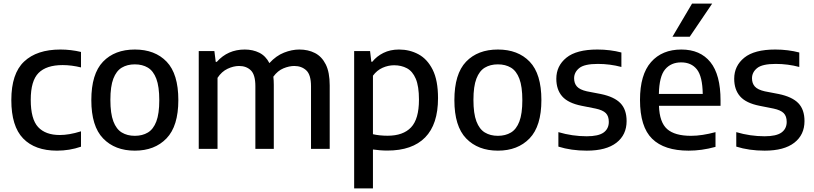

<svg xmlns="http://www.w3.org/2000/svg" viewBox="-20 -828 4526 1068"><path d="M297 10Q174.5 10 108.8 -57.8Q43 -125.5 43 -271.5Q43 -418.5 114 -485.5Q185 -552.5 316 -552.5Q345.5 -552.5 374.8 -549Q404 -545.5 430.5 -539V-453Q377.5 -466 328.5 -466Q238 -466 194.5 -422.2Q151 -378.5 151 -273Q151 -165.5 192 -121.2Q233 -77 312.5 -77Q338 -77 366.5 -81.8Q395 -86.5 430.5 -97.5V-12Q367 10 297 10Z M730 10Q619.5 10 553.8 -57.8Q488 -125.5 488 -271Q488 -417 553 -484.8Q618 -552.5 730 -552.5Q842 -552.5 907 -484.8Q972 -417 972 -271.5Q972 -126.5 906.2 -58.2Q840.5 10 730 10ZM730 -72.5Q772 -72.5 802.5 -90.8Q833 -109 849.5 -152.2Q866 -195.5 866 -270.5Q866 -346.5 849.5 -390Q833 -433.5 802.5 -451.8Q772 -470 730 -470Q688 -470 657.5 -451.8Q627 -433.5 610.5 -390.5Q594 -347.5 594 -272.5Q594 -196.5 610.5 -153Q627 -109.5 657.5 -91Q688 -72.5 730 -72.5Z M1085.5 0V-544H1172.5L1180 -484H1186Q1247 -552.5 1341.5 -552.5Q1386.5 -552.5 1422.2 -534.8Q1458 -517 1478.5 -477Q1516 -518 1559.8 -535.2Q1603.5 -552.5 1645 -552.5Q1694 -552.5 1732 -533Q1770 -513.5 1792 -469.8Q1814 -426 1814 -353V0H1710V-348Q1710 -412 1683.8 -436.5Q1657.5 -461 1617 -461Q1588.5 -461 1556.5 -447.8Q1524.5 -434.5 1500.5 -401.5Q1503 -380.5 1503 -356V0H1400.5V-348Q1400.5 -412 1375.5 -436.5Q1350.5 -461 1310 -461Q1279 -461 1246 -445.5Q1213 -430 1190 -395V0Z M1950 220V-544H2038.5L2045.5 -484.5H2051Q2075 -515 2113 -533.8Q2151 -552.5 2199.5 -552.5Q2258.5 -552.5 2307.8 -526Q2357 -499.5 2386.8 -440.2Q2416.5 -381 2416.5 -282Q2416.5 -136.5 2344.8 -63.5Q2273 9.5 2135 9.5Q2114 9.5 2093 7.8Q2072 6 2054.5 3.5V220ZM2136 -73Q2222.5 -73 2266.5 -119.5Q2310.5 -166 2310.5 -273.5Q2310.5 -348 2292.8 -389.8Q2275 -431.5 2243.8 -448.2Q2212.5 -465 2172.5 -465Q2139.5 -465 2108 -451Q2076.5 -437 2054.5 -407V-81.5Q2071 -77.5 2093 -75.2Q2115 -73 2136 -73Z M2749.5 10Q2639 10 2573.2 -57.8Q2507.5 -125.5 2507.5 -271Q2507.5 -417 2572.5 -484.8Q2637.5 -552.5 2749.5 -552.5Q2861.5 -552.5 2926.5 -484.8Q2991.5 -417 2991.5 -271.5Q2991.5 -126.5 2925.8 -58.2Q2860 10 2749.5 10ZM2749.5 -72.5Q2791.5 -72.5 2822 -90.8Q2852.5 -109 2869 -152.2Q2885.5 -195.5 2885.5 -270.5Q2885.5 -346.5 2869 -390Q2852.5 -433.5 2822 -451.8Q2791.5 -470 2749.5 -470Q2707.5 -470 2677 -451.8Q2646.5 -433.5 2630 -390.5Q2613.5 -347.5 2613.5 -272.5Q2613.5 -196.5 2630 -153Q2646.5 -109.5 2677 -91Q2707.5 -72.5 2749.5 -72.5Z M3244 10Q3157 10 3086 -12.5V-93Q3163.5 -70 3243.5 -70Q3309 -70 3337.8 -91Q3366.5 -112 3366.5 -150Q3366.5 -182 3349.8 -198.8Q3333 -215.5 3293.5 -224L3215.5 -239.5Q3140 -254.5 3107.2 -292Q3074.5 -329.5 3074.5 -390Q3074.5 -461.5 3130.5 -507Q3186.5 -552.5 3303 -552.5Q3339 -552.5 3372.8 -548.2Q3406.5 -544 3436.5 -536V-455.5Q3373 -472.5 3305.5 -472.5Q3230.5 -472.5 3202 -449.2Q3173.5 -426 3173.5 -392.5Q3173.5 -364.5 3189.2 -346.8Q3205 -329 3244.5 -320L3322.5 -305Q3397 -289.5 3431.2 -254Q3465.5 -218.5 3465.5 -154.5Q3465.5 -78 3408.8 -34Q3352 10 3244 10Z M3810.5 10Q3675 10 3607.5 -56.2Q3540 -122.5 3540 -272Q3540 -413 3601.5 -482.8Q3663 -552.5 3770 -552.5Q3875 -552.5 3931.5 -482.5Q3988 -412.5 3988 -269.5V-239.5H3645.5Q3648.5 -147.5 3691 -110Q3733.5 -72.5 3824 -72.5Q3855 -72.5 3889 -77.8Q3923 -83 3960 -93V-11Q3919.5 0 3883 5Q3846.5 10 3810.5 10ZM3769 -481Q3712.5 -481 3679.8 -442.2Q3647 -403.5 3645 -305.5H3889Q3887.5 -403 3856.5 -442Q3825.5 -481 3769 -481ZM3720.5 -623.5 3829.5 -808H3941.5L3816.5 -623.5Z M4233.5 10Q4146.5 10 4075.5 -12.5V-93Q4153 -70 4233 -70Q4298.5 -70 4327.2 -91Q4356 -112 4356 -150Q4356 -182 4339.2 -198.8Q4322.5 -215.5 4283 -224L4205 -239.5Q4129.5 -254.5 4096.8 -292Q4064 -329.5 4064 -390Q4064 -461.5 4120 -507Q4176 -552.5 4292.5 -552.5Q4328.5 -552.5 4362.2 -548.2Q4396 -544 4426 -536V-455.5Q4362.5 -472.5 4295 -472.5Q4220 -472.5 4191.5 -449.2Q4163 -426 4163 -392.5Q4163 -364.5 4178.8 -346.8Q4194.5 -329 4234 -320L4312 -305Q4386.5 -289.5 4420.8 -254Q4455 -218.5 4455 -154.5Q4455 -78 4398.2 -34Q4341.5 10 4233.5 10Z"/></svg>

Font: Encode Sans Md
Style: Regular
Weight: 500
Designer: Multiple Designers
Foundry: Impallari Type
Version: Version 3.002; ttfautohint (v1.8.3) -l 8 -r 50 -G 200 -x 14 